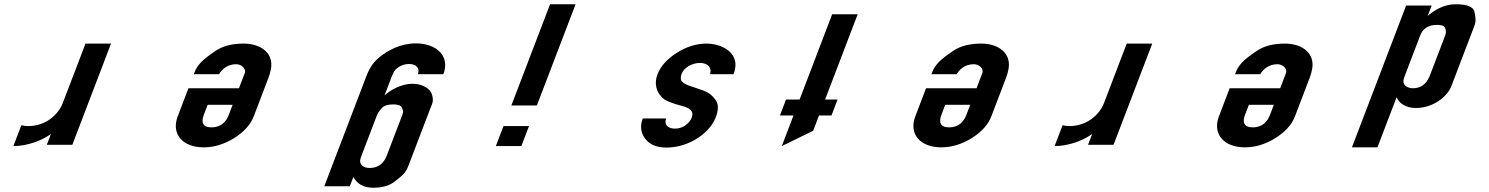

<svg xmlns="http://www.w3.org/2000/svg" viewBox="-20 -687 7003 903"><path d="M80.4 -98 42.9 0C109.7 0 177.5 -26.6 219.7 -57L200.2 -6H320.2L502.1 -482H382.1L275.5 -203C255 -149.3 196.8 -94 112.6 -94C101.1 -94 89.7 -95.7 80.4 -98Z M1090.8 -385C1115.2 -385 1139.1 -364.3 1131 -343L1103.8 -272H866.3L815.9 -140C783.6 -55.4 840.6 6 937.6 6C986.8 6 1034.6 -8.5 1081.1 -37.5C1127.6 -66.5 1158.4 -100.7 1173.4 -140L1242.6 -321C1247.9 -335 1251.9 -349.2 1254.4 -363.5C1267.2 -435 1209.8 -482 1125.3 -482C1072 -482 1028.6 -470.8 995 -448.5C961.5 -426.2 938 -407.7 924.4 -393C910.9 -378.3 901.4 -363.7 895.8 -349L891.6 -338H1010.3C1023.6 -361.7 1050.9 -385 1090.8 -385ZM974.8 -88C932.2 -88 925.6 -113.2 938.6 -147L956.5 -194H1074L1056.1 -147C1043.4 -113.8 1019.3 -88 974.8 -88Z M1735 196C1777.5 196 1810.9 186.5 1835.3 167.5C1874.7 136.7 1887.4 127.6 1901.4 91L2002.3 -173C2013.9 -203.3 2020.6 -209.8 2011.8 -242C2004 -270.4 1965.7 -293 1920.6 -293C1866.4 -293 1816.7 -263.5 1788.3 -238L1822.4 -327C1828 -341.7 1833.7 -352.3 1839.6 -359C1858.1 -377 1879.9 -386 1904.9 -386C1937.7 -386 1956.1 -366.3 1945.3 -338H2065.3C2098 -423.4 2032.9 -483 1935.7 -483C1864.7 -483 1803.8 -450.2 1764.6 -418C1733.1 -391.6 1717.2 -365.9 1702.4 -327L1505.2 189H1625.2L1642 145C1656.6 174.1 1686.2 196 1735 196ZM1674 66C1674.8 60.7 1677 53.3 1680.6 44L1749.7 -137C1756.3 -154.2 1759.1 -159.8 1775.6 -178.5C1785.9 -190.2 1804 -196 1829.8 -196C1851.5 -196 1864.7 -191.3 1869.4 -182C1879.3 -162.7 1875.9 -156.3 1868.5 -137L1799.3 44C1789 71 1767.7 103 1718 103C1692.9 103 1670.6 89.3 1674 66Z M2687 -667H2567L2385 -191H2505ZM2468 -94H2348L2312 0H2432Z M3272.8 -391C3307.6 -391 3330.4 -368.5 3318.8 -338H3430C3440.5 -365.3 3441.7 -389.8 3433.7 -411.5C3419 -451.5 3366.1 -482 3303.8 -482C3255.5 -482 3208.5 -467.5 3162.8 -438.5C3117.1 -409.5 3086.9 -375.7 3072.1 -337C3059.1 -302.9 3063.4 -269.3 3081 -244C3099.2 -217.7 3117.3 -210.7 3155.3 -198L3190.2 -188C3220.8 -179.2 3245.9 -167 3232.9 -133C3223.7 -108.9 3193.1 -82 3155.9 -82C3121.6 -82 3101.7 -100.3 3113 -130H3003C2989.5 -94.7 2993.3 -63 3014.2 -35C3035.2 -7 3068.6 7 3114.4 7C3223.7 7 3319.1 -64.2 3345.8 -134C3359.1 -168.7 3359.6 -195.2 3347.4 -213.5C3323.3 -249.9 3301.6 -257.2 3253.9 -273L3232.9 -280C3211.2 -286.7 3196.4 -294.2 3188.3 -302.5C3180.3 -310.8 3179.5 -323.7 3186.2 -341C3196.1 -367 3232.3 -391 3272.8 -391Z M4013.8 -620H3893.8L3740.6 -219H3676.8L3648.2 -144H3711.9L3656.9 0L3804.4 -72L3831.9 -144H3890.7L3919.3 -219H3860.6Z M4559.8 -385C4584.2 -385 4608.1 -364.3 4600 -343L4572.8 -272H4335.3L4284.9 -140C4252.6 -55.4 4309.6 6 4406.6 6C4455.8 6 4503.6 -8.5 4550.1 -37.5C4596.6 -66.5 4627.4 -100.7 4642.4 -140L4711.6 -321C4716.9 -335 4720.9 -349.2 4723.4 -363.5C4736.2 -435 4678.8 -482 4594.3 -482C4541 -482 4497.6 -470.8 4464 -448.5C4430.5 -426.2 4407 -407.7 4393.4 -393C4379.9 -378.3 4370.4 -363.7 4364.8 -349L4360.6 -338H4479.3C4492.6 -361.7 4519.9 -385 4559.8 -385ZM4443.8 -88C4401.2 -88 4394.6 -113.2 4407.6 -147L4425.5 -194H4543L4525.1 -147C4512.4 -113.8 4488.3 -88 4443.8 -88Z M4977.4 -98 4939.9 0C5006.7 0 5074.5 -26.6 5116.7 -57L5097.2 -6H5217.2L5399.1 -482H5279.1L5172.5 -203C5152 -149.3 5093.8 -94 5009.6 -94C4998.1 -94 4986.7 -95.7 4977.4 -98Z M5987.8 -385C6012.2 -385 6036.1 -364.3 6028 -343L6000.8 -272H5763.3L5712.9 -140C5680.6 -55.4 5737.6 6 5834.6 6C5883.8 6 5931.6 -8.5 5978.1 -37.5C6024.6 -66.5 6055.4 -100.7 6070.4 -140L6139.6 -321C6144.9 -335 6148.9 -349.2 6151.4 -363.5C6164.2 -435 6106.8 -482 6022.3 -482C5969 -482 5925.6 -470.8 5892 -448.5C5858.5 -426.2 5835 -407.7 5821.4 -393C5807.9 -378.3 5798.4 -363.7 5792.8 -349L5788.6 -338H5907.3C5920.6 -361.7 5947.9 -385 5987.8 -385ZM5871.8 -88C5829.2 -88 5822.6 -113.2 5835.6 -147L5853.5 -194H5971L5953.1 -147C5940.4 -113.8 5916.3 -88 5871.8 -88Z M6639 -179C6718.9 -179 6786.4 -231 6805.9 -282L6904.1 -539C6918.7 -577.2 6924.9 -583.2 6914.5 -631.5C6909.3 -655.2 6879.7 -667 6825.5 -667C6770.2 -667 6723.3 -637.9 6694.5 -612L6713.2 -661H6593.2L6338.3 6H6458.3L6548.5 -230C6559.6 -200.8 6592.4 -179 6639 -179ZM6582.2 -316.5C6584.5 -323.5 6586.9 -330.3 6589.4 -337L6660.1 -522C6669.7 -547.1 6693 -570 6737.2 -570C6760.5 -570 6773.9 -564.7 6777.3 -554C6783.9 -533.6 6778.1 -523.4 6772.3 -508L6706.9 -337C6695.2 -306.3 6675.3 -272 6624.6 -272C6596.3 -272 6573.4 -289.2 6582.2 -316.5Z"/></svg>

Font: Din Kursivschrift
Style: Extended Italic
Weight: 400
Version: Version 1.089